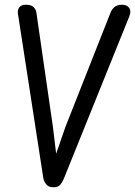

<svg xmlns="http://www.w3.org/2000/svg" viewBox="-20 -792 571 812"><path d="M205 0Q185 0 175 -13Q165 -26 163 -40L56 -733Q53 -751 62 -761.5Q71 -772 90 -772Q113 -772 123 -761Q133 -750 134 -738L204 -254L222 -104L205 -106L257 -256L448 -740Q455 -756 466.5 -764Q478 -772 497 -772Q516 -772 526 -759Q536 -746 527 -723L249 -34Q243 -20 234 -10Q225 0 205 0Z"/></svg>

Font: Edu SA Beginner Medium
Style: Regular
Weight: 500
Version: Version 1.003